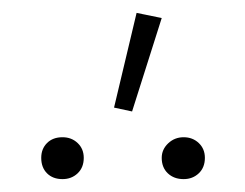

<svg xmlns="http://www.w3.org/2000/svg" viewBox="-20 -778 381 298"><path d="M157 -611 192 -758 231 -750 185 -605ZM44 -533Q44 -547 53 -556Q62 -565 77 -565Q91 -565 100.5 -556Q110 -547 110 -533Q110 -518 100.5 -509Q91 -500 77 -500Q62 -500 53 -509Q44 -518 44 -533ZM231 -533Q231 -546 241 -555.5Q251 -565 265 -565Q279 -565 288.5 -556Q298 -547 298 -533Q298 -518 288.5 -509Q279 -500 265 -500Q250 -500 240.5 -509Q231 -518 231 -533Z"/></svg>

Font: Ysabeau SC Light
Style: Regular
Weight: 300
Designer: Christian Thalmann (Catharsis Fonts)
Version: Version 0.003